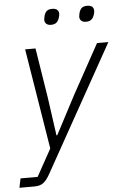

<svg xmlns="http://www.w3.org/2000/svg" viewBox="-82 -752 646 995"><g transform="rotate(-5 240.5 -254.5)"><path d="M302 -254 444 -512H503L139 140Q121 173 103.5 186.5Q86 200 56 200H-22L-12 152H77L155 11L70 -512H124L165 -254L193 -54H197ZM215 -627Q199 -627 190.5 -635Q182 -643 182 -655Q182 -659 183 -663.5Q184 -668 185 -674Q189 -691 198.5 -700Q208 -709 228 -709Q245 -709 253.5 -701.5Q262 -694 262 -681Q262 -677 261.5 -673Q261 -669 259 -663Q255 -647 245 -637Q235 -627 215 -627ZM397 -627Q381 -627 372.5 -635Q364 -643 364 -655Q364 -659 365 -663.5Q366 -668 367 -674Q371 -691 380.5 -700Q390 -709 410 -709Q427 -709 435.5 -701.5Q444 -694 444 -681Q444 -677 443.5 -673Q443 -669 441 -663Q437 -647 427 -637Q417 -627 397 -627Z"/></g></svg>

Font: IBM Plex Sans Light
Style: Italic
Weight: 300
Italic angle: -11.31°
Designer: Mike Abbink, Paul van der Laan, Pieter van Rosmalen
Foundry: Bold Monday
Version: Version 3.201